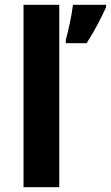

<svg xmlns="http://www.w3.org/2000/svg" viewBox="-20 -780 462 800"><path d="M227 0V-760H78V0ZM422 -750V-760H284C279 -717 265 -652 254 -613V-600H341C375 -653 402 -706 422 -750Z"/></svg>

Font: Noto Sans Bassa Vah
Style: Bold
Weight: 700
Designer: Monotype Design Team
Foundry: Monotype Imaging Inc.
Version: Version 2.002